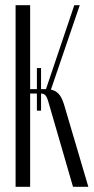

<svg xmlns="http://www.w3.org/2000/svg" viewBox="-20 -719 361 739"><path d="M261 0 167 -324Q161 -346 154.5 -352.5Q148 -359 138 -359V-293H122V-359H96V0H40V-699H96V-376H122V-457H138V-376H157L266 -699H287L176 -374Q193 -371 205.5 -358Q218 -345 227 -315L320 0Z"/></svg>

Font: Moniqa Cond Heading
Style: Regular
Weight: 400
Width: 3
Designer: Rajesh Rajput
Foundry: Rajesh Rajput
Version: Version 1.000